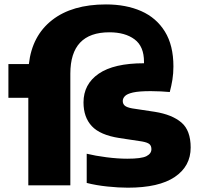

<svg xmlns="http://www.w3.org/2000/svg" viewBox="-20 -838 908 868"><path d="M18 -396V-548.5H110.5Q125 -676.5 215.5 -747.2Q306 -818 459 -818Q550 -818 618.5 -787.8Q687 -757.5 725.5 -695.2Q764 -633 764 -537.5Q764 -506 759.5 -478Q755 -450 747.5 -422Q728.5 -423.5 707.2 -424.8Q686 -426 661.5 -426Q608 -426 581 -419.8Q554 -413.5 544.5 -403.2Q535 -393 535 -381.5Q535 -368.5 544 -360.5Q553 -352.5 577.5 -348L680 -332.5Q758 -320 800 -284.2Q842 -248.5 842 -171Q842 -86.5 770.2 -38Q698.5 10.5 558 10.5Q516 10.5 465.5 5.2Q415 0 372 -11V-143Q411 -133.5 461.8 -127Q512.5 -120.5 555.5 -120.5Q619.5 -120.5 642 -132Q664.5 -143.5 664.5 -163.5Q664.5 -178.5 655.8 -186.2Q647 -194 622 -198.5L519.5 -214Q432.5 -227.5 395 -267.8Q357.5 -308 357.5 -375Q357.5 -457.5 426.2 -504.8Q495 -552 630.5 -552H631Q631 -555 631 -558.5Q631 -628.5 588.2 -660.2Q545.5 -692 474.5 -692Q298 -692 298 -505V0H108V-396Z"/></svg>

Font: Encode Sans Semi Expanded ExtraBold
Style: Regular
Weight: 800
Width: 6
Designer: Multiple Designers
Foundry: Impallari Type
Version: Version 3.000; ttfautohint (v1.8.3) -l 8 -r 50 -G 200 -x 14 